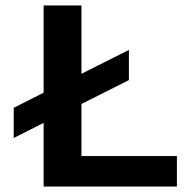

<svg xmlns="http://www.w3.org/2000/svg" viewBox="-20 -680 693 700"><path d="M277 -111H625V0H139V-232L30 -177V-287L139 -342V-660H277V-411L450 -498V-388L277 -301Z"/></svg>

Font: Elaine Sans SemiBold
Style: Regular
Weight: 600
Designer: Wei Huang
Foundry: Wei Huang
Version: Version 2.001;December 24, 2019;FontCreator 12.0.0.2547 64-b